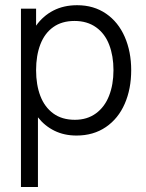

<svg xmlns="http://www.w3.org/2000/svg" viewBox="-20 -520 573 756"><path d="M274.9 -48.3Q323.2 -48.3 357.7 -73.5Q392.1 -98.6 409.4 -142.8Q426.8 -187 426.8 -243.7Q426.8 -299.8 409.9 -343.8Q393.1 -387.7 358.2 -412.6Q323.2 -437.5 273.4 -437.5Q223.6 -437.5 189.7 -413.3Q155.8 -389.2 138.9 -345.2Q122.1 -301.3 122.1 -243.7Q122.1 -186 138.9 -142.1Q155.8 -98.1 189.9 -73.2Q224.1 -48.3 274.9 -48.3ZM283.7 -499.5Q349.1 -499.5 397.5 -466.3Q445.8 -433.1 471.2 -374.8Q496.6 -316.4 496.6 -243.7Q496.6 -169.9 471.2 -111.6Q445.8 -53.2 397 -19.8Q348.1 13.7 281.2 13.7Q232.9 13.7 194.6 -5.1Q156.2 -23.9 129.4 -58.1V216.3H62.5V-485.8H122.1V-418.9Q149.4 -457.5 190.2 -478.5Q231 -499.5 283.7 -499.5Z"/></svg>

Font: Potro Sans Bangla
Style: Regular
Weight: 400
Designer: Jayed Ahsan Saad
Foundry: Codepotro
Version: Potro Sans Bangla; Version 0.905